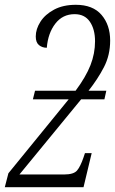

<svg xmlns="http://www.w3.org/2000/svg" viewBox="-31 -780 481 800"><path d="M-11 0 4 -58 255 -366H106L115 -402H284Q327 -460 346 -508.5Q365 -557 365 -608Q365 -658 343.5 -689.5Q322 -721 280 -721Q230 -721 199.5 -681.5Q169 -642 164 -581Q145 -581 131.5 -592Q118 -603 118 -628Q118 -659 137.5 -689.5Q157 -720 194.5 -740Q232 -760 285 -760Q356 -760 392 -718Q428 -676 428 -611Q428 -550 402 -500Q376 -450 338 -402H412L404 -366H307L50 -53H236Q276 -53 290 -69.5Q304 -86 317 -124L323 -142H351L317 0Z"/></svg>

Font: Noto Serif ExtraCondensed Light
Style: Italic
Weight: 300
Width: 2
Italic angle: -12°
Designer: Monotype Design Team
Foundry: Monotype Imaging Inc.
Version: Version 2.014; ttfautohint (v1.8.4.7-5d5b)